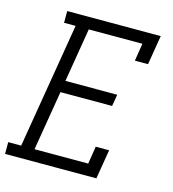

<svg xmlns="http://www.w3.org/2000/svg" viewBox="-114 -825 824 916"><g transform="rotate(15 297.5 -367.5)"><path d="M-5 0V-58H59L162 -677H105V-735H567L543 -590H478L492 -677H227L183 -411H439L429 -353H174L125 -58H390L404 -145H470L446 0Z"/></g></svg>

Font: Iosevka Slab Light Extended
Style: Italic
Weight: 300
Width: 7
Italic angle: -9°
Monospace: yes
Designer: Belleve Invis
Foundry: Belleve Invis
Version: Version 11.1.0; ttfautohint (v1.8.3)